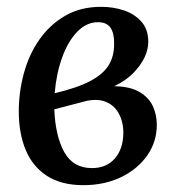

<svg xmlns="http://www.w3.org/2000/svg" viewBox="-20 -531 520 562"><path d="M224 11Q159 11 117 -16.5Q75 -44 55 -92.5Q35 -141 35 -205Q35 -262 50 -317Q65 -372 95.5 -415.5Q126 -459 171 -485Q216 -511 276 -511Q312 -511 343 -500.5Q374 -490 394 -467.5Q414 -445 414 -409Q414 -363 371 -318Q328 -273 229 -250L231 -235L139 -211Q142 -133 168 -86Q194 -39 249 -39Q292 -39 316.5 -67.5Q341 -96 341 -143Q341 -175 327 -200Q313 -225 285.5 -234.5Q258 -244 215 -231L208 -259Q275 -280 319.5 -278.5Q364 -277 390.5 -260.5Q417 -244 428 -219Q439 -194 439 -166Q439 -116 411 -76Q383 -36 334.5 -12.5Q286 11 224 11ZM140 -258Q207 -274 244.5 -294Q282 -314 298 -340Q314 -366 314 -401Q315 -432 304 -449Q293 -466 267 -466Q233 -466 206 -438Q179 -410 162 -363Q145 -316 140 -258Z"/></svg>

Font: Lora Medium
Style: Italic
Weight: 500
Italic angle: -3°
Designer: Olga Karpushina, Alexei Vanyashin (Cyrillic)
Foundry: Cyreal
Version: Version 3.004